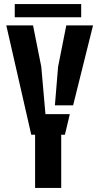

<svg xmlns="http://www.w3.org/2000/svg" viewBox="-20 -925 489 945"><path d="M152.7 0V-261.7H133.9L11 -800H142.6L183.2 -596.4L203.7 -363.2H323.6L299.4 -261.7H281.3V0ZM250.2 -406.7 265.9 -596.4 306.3 -800H437.9L339.9 -406.7ZM52.6 -904.9H379.6V-840H52.6Z"/></svg>

Font: Big Shoulders Stencil Text SC Thin
Style: Regular
Weight: 100
Designer: Patric King
Foundry: XO Type Co
Version: Version 2.001